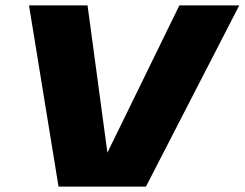

<svg xmlns="http://www.w3.org/2000/svg" viewBox="-20 -695 911 715"><path d="M198 0 88 -675H306L380 -126.5L648 -675H871L523.5 0Z"/></svg>

Font: Anybody ExtraExpanded ExtraBold
Style: Italic
Weight: 800
Width: 8
Italic angle: -10°
Designer: Tyler Finck
Foundry: Etcetera Type Company
Version: Version 1.010; ttfautohint (v1.8.3) -l 8 -r 50 -G 200 -x 14 